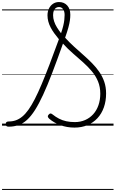

<svg xmlns="http://www.w3.org/2000/svg" viewBox="-20 -1233 1134 1884"><path d="M711 19Q674 19 639.5 13Q605 7 573.5 -4.5Q542 -16 514 -32Q486 -48 463 -68Q451 -79 449.5 -89Q448 -99 459 -110Q468 -120 476.5 -119.5Q485 -119 496 -110Q526 -86 558.5 -69Q591 -52 629.5 -43.5Q668 -35 714 -35Q769 -35 815 -55Q861 -75 894.5 -112Q928 -149 946 -200.5Q964 -252 964 -314Q964 -380 942 -433.5Q920 -487 882 -532.5Q844 -578 796.5 -620.5Q749 -663 697.5 -707.5Q646 -752 598 -805Q540 -642 492.5 -518Q445 -394 403.5 -304Q362 -214 323.5 -153.5Q285 -93 245.5 -57Q206 -21 161.5 -5.5Q117 10 65 10Q50 10 43 4Q36 -2 36 -15Q36 -29 43.5 -35Q51 -41 65 -41Q103 -41 135.5 -52.5Q168 -64 198.5 -89Q229 -114 259 -156Q289 -198 321 -260Q353 -322 388.5 -406.5Q424 -491 466 -600.5Q508 -710 558 -848Q533 -878 512.5 -906.5Q492 -935 477 -963.5Q462 -992 454 -1022Q446 -1052 446 -1082Q446 -1120 460.5 -1149.5Q475 -1179 500.5 -1196Q526 -1213 559 -1213Q609 -1213 639.5 -1179.5Q670 -1146 670 -1088Q670 -1063 666 -1033.5Q662 -1004 651 -963.5Q640 -923 619 -863Q661 -817 706.5 -775.5Q752 -734 797 -694.5Q842 -655 882.5 -614Q923 -573 954 -528Q985 -483 1003 -431Q1021 -379 1021 -316Q1021 -241 999 -179Q977 -117 936 -73Q895 -29 838 -5Q781 19 711 19ZM579 -907Q593 -948 600.5 -979.5Q608 -1011 611 -1037Q614 -1063 614 -1086Q614 -1122 599 -1143Q584 -1164 559 -1164Q541 -1164 528 -1155Q515 -1146 508 -1128Q501 -1110 501 -1084Q501 -1054 511 -1023.5Q521 -993 539 -964Q557 -935 579 -907ZM0 621H1094V631H0ZM0 -20H1094V0H0ZM0 -505H1094V-500H0ZM0 -1141H1094V-1131H0Z"/></svg>

Font: Playwrite BR Guides
Style: Regular
Weight: 400
Designer: Veronika Burian, José Scaglione
Foundry: TypeTogether
Version: Version 1.003